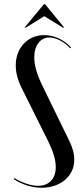

<svg xmlns="http://www.w3.org/2000/svg" viewBox="-20 -873 394 902"><path d="M95 -743H101L188 -797L276 -743H282L192 -853H186ZM242 -88C242 -33 210 0 159 0C126 0 85 -14 48 -36L44 -32C85 -5 131 9 176 9C264 9 329 -46 329 -122C329 -149 322 -177 308 -206L176 -477C153 -525 141 -567 141 -604C141 -660 170 -697 212 -697C243 -697 283 -676 310 -646L314 -650C280 -687 234 -708 187 -708C110 -708 54 -648 54 -566C54 -533 63 -497 81 -461L207 -208C230 -161 242 -122 242 -88Z"/></svg>

Font: Moniqa SemBd Display
Style: Regular
Weight: 600
Designer: Rajesh Rajput
Foundry: Rajesh Rajput
Version: Version 1.000